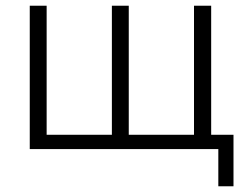

<svg xmlns="http://www.w3.org/2000/svg" viewBox="-20 -521 867 671"><path d="M743 130V0H84V-501H143V-50H371V-501H430V-50H658V-501H718V-50H796V130Z"/></svg>

Font: Mulish Light
Style: Regular
Weight: 300
Designer: Vernon Adams
Foundry: Vernon Adams
Version: Version 3.603; ttfautohint (v1.8.3)